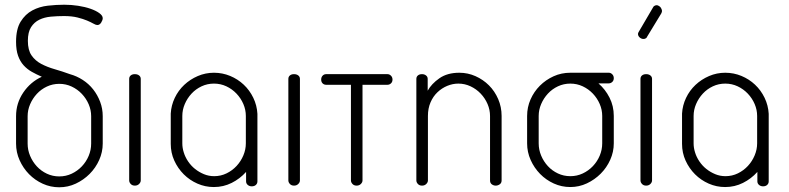

<svg xmlns="http://www.w3.org/2000/svg" viewBox="-20 -786 3340 813"><path d="M276 -472Q305 -464 330.5 -447.5Q356 -431 374.5 -407.5Q393 -384 404 -355Q415 -326 415 -294V-178Q415 -142 400 -108.5Q385 -75 359.5 -49.5Q334 -24 301 -8.5Q268 7 231 7Q194 7 161 -8Q128 -23 103 -48.5Q78 -74 63 -107.5Q48 -141 48 -178V-294Q48 -349 78.5 -394Q109 -439 157 -461Q134 -471 114.5 -482Q95 -493 80 -509.5Q65 -526 56.5 -550Q48 -574 48 -609Q48 -663 67.5 -694.5Q87 -726 117 -742Q147 -758 183 -762Q219 -766 252 -766Q282 -766 311 -761.5Q340 -757 363 -749Q386 -741 400.5 -730.5Q415 -720 415 -709Q415 -701 408.5 -690.5Q402 -680 392 -680Q386 -680 375.5 -686Q365 -692 348.5 -699Q332 -706 308 -712Q284 -718 251 -718Q223 -718 195.5 -715.5Q168 -713 146.5 -702.5Q125 -692 111.5 -671Q98 -650 98 -613Q98 -574 113.5 -551.5Q129 -529 154.5 -515.5Q180 -502 211.5 -493Q243 -484 276 -472ZM366 -294Q366 -320 355.5 -344.5Q345 -369 326.5 -388.5Q308 -408 283.5 -419.5Q259 -431 231 -431Q203 -431 178.5 -419.5Q154 -408 136 -388.5Q118 -369 107.5 -344.5Q97 -320 97 -294V-178Q97 -151 107.5 -126Q118 -101 136 -81.5Q154 -62 178.5 -50.5Q203 -39 231 -39Q259 -39 283.5 -50.5Q308 -62 326.5 -81.5Q345 -101 355.5 -126Q366 -151 366 -178Z M551 -472Q562 -472 569 -466.5Q576 -461 576 -452V-22Q576 -14 569 -7Q562 0 551 0Q540 0 533.5 -7Q527 -14 527 -22V-452Q527 -461 533.5 -466.5Q540 -472 551 -472Z M1070 -301V-295V-179V-18Q1070 -9 1063.5 -3Q1057 3 1046 3Q1036 3 1029 -3Q1022 -9 1022 -18V-58Q996 -29 961 -11.5Q926 6 886 6H885Q849 6 816 -8.5Q783 -23 758 -48Q733 -73 718 -106Q703 -139 703 -177V-179V-295V-301V-305Q705 -340 720 -371.5Q735 -403 760 -426.5Q785 -450 817.5 -464Q850 -478 886 -478Q922 -478 954.5 -464.5Q987 -451 1012 -427.5Q1037 -404 1052.5 -372Q1068 -340 1070 -304ZM886 -432Q858 -432 833.5 -420.5Q809 -409 791 -389.5Q773 -370 762.5 -345.5Q752 -321 752 -295V-179Q752 -160 758 -141Q764 -121 776.5 -102.5Q789 -84 806 -70.5Q823 -57 843.5 -48.5Q864 -40 887 -40Q915 -40 939.5 -52Q964 -64 982 -83.5Q1000 -103 1010.5 -128Q1021 -153 1021 -179V-295Q1021 -321 1010.5 -345.5Q1000 -370 981.5 -389.5Q963 -409 938.5 -420.5Q914 -432 886 -432Z M1225 -472Q1236 -472 1243 -466.5Q1250 -461 1250 -452V-22Q1250 -14 1243 -7Q1236 0 1225 0Q1214 0 1207.5 -7Q1201 -14 1201 -22V-452Q1201 -461 1207.5 -466.5Q1214 -472 1225 -472Z M1621 -472Q1629 -472 1635.5 -465.5Q1642 -459 1642 -449Q1642 -439 1635.5 -433Q1629 -427 1621 -427H1515V-22Q1515 -14 1508 -7Q1501 0 1490 0Q1479 0 1472.5 -7Q1466 -14 1466 -22V-427H1361Q1352 -427 1346 -433Q1340 -439 1340 -449Q1340 -459 1346 -465.5Q1352 -472 1361 -472H1621Z M1792 -22Q1792 -14 1785 -7Q1778 0 1767 0Q1756 0 1749.5 -7Q1743 -14 1743 -22V-452Q1743 -461 1749.5 -466.5Q1756 -472 1767 -472Q1777 -472 1784 -466.5Q1791 -461 1791 -452V-402Q1807 -431 1840.5 -454.5Q1874 -478 1925 -478Q1961 -478 1993.5 -463.5Q2026 -449 2050.5 -424.5Q2075 -400 2089.5 -366.5Q2104 -333 2104 -295V-22Q2104 -11 2096 -5.5Q2088 0 2079 0Q2070 0 2062.5 -5.5Q2055 -11 2055 -22V-295Q2055 -321 2044.5 -345.5Q2034 -370 2015.5 -389.5Q1997 -409 1972.5 -420.5Q1948 -432 1921 -432Q1897 -432 1874 -422.5Q1851 -413 1832.5 -395.5Q1814 -378 1803 -352.5Q1792 -327 1792 -295Z M2514 -433Q2543 -408 2561 -372.5Q2579 -337 2579 -295V-179Q2579 -143 2564 -109.5Q2549 -76 2523.5 -50.5Q2498 -25 2465 -9.5Q2432 6 2395 6Q2358 6 2325 -9Q2292 -24 2267 -49.5Q2242 -75 2227 -108.5Q2212 -142 2212 -179V-295Q2212 -332 2226.5 -365Q2241 -398 2266 -423Q2291 -448 2324 -463Q2357 -478 2395 -478H2397H2398H2558Q2566 -478 2572.5 -471.5Q2579 -465 2579 -455Q2579 -445 2572.5 -439Q2566 -433 2558 -433ZM2530 -295Q2530 -321 2519.5 -345.5Q2509 -370 2490.5 -389.5Q2472 -409 2447.5 -420.5Q2423 -432 2395 -432Q2367 -432 2342.5 -420.5Q2318 -409 2300 -389.5Q2282 -370 2271.5 -345.5Q2261 -321 2261 -295V-179Q2261 -152 2271.5 -127Q2282 -102 2300 -82.5Q2318 -63 2342.5 -51.5Q2367 -40 2395 -40Q2423 -40 2447.5 -51.5Q2472 -63 2490.5 -82.5Q2509 -102 2519.5 -127Q2530 -152 2530 -179Z M2716 -472Q2727 -472 2734 -466.5Q2741 -461 2741 -452V-22Q2741 -14 2734 -7Q2727 0 2716 0Q2705 0 2698.5 -7Q2692 -14 2692 -22V-452Q2692 -461 2698.5 -466.5Q2705 -472 2716 -472ZM2721 -632Q2718 -625 2715 -624Q2707 -619 2698 -622Q2689 -625 2684 -633Q2679 -642 2684 -650L2746 -756Q2749 -761 2751 -761Q2759 -766 2767 -762.5Q2775 -759 2779 -752Q2782 -747 2783 -741.5Q2784 -736 2780 -729Z M3235 -301V-295V-179V-18Q3235 -9 3228.5 -3Q3222 3 3211 3Q3201 3 3194 -3Q3187 -9 3187 -18V-58Q3161 -29 3126 -11.5Q3091 6 3051 6H3050Q3014 6 2981 -8.5Q2948 -23 2923 -48Q2898 -73 2883 -106Q2868 -139 2868 -177V-179V-295V-301V-305Q2870 -340 2885 -371.5Q2900 -403 2925 -426.5Q2950 -450 2982.5 -464Q3015 -478 3051 -478Q3087 -478 3119.5 -464.5Q3152 -451 3177 -427.5Q3202 -404 3217.5 -372Q3233 -340 3235 -304ZM3051 -432Q3023 -432 2998.5 -420.5Q2974 -409 2956 -389.5Q2938 -370 2927.5 -345.5Q2917 -321 2917 -295V-179Q2917 -160 2923 -141Q2929 -121 2941.5 -102.5Q2954 -84 2971 -70.5Q2988 -57 3008.5 -48.5Q3029 -40 3052 -40Q3080 -40 3104.5 -52Q3129 -64 3147 -83.5Q3165 -103 3175.5 -128Q3186 -153 3186 -179V-295Q3186 -321 3175.5 -345.5Q3165 -370 3146.5 -389.5Q3128 -409 3103.5 -420.5Q3079 -432 3051 -432Z"/></svg>

Font: AkaAcidDosis
Style: Light
Weight: 300
Designer: Edgar Tolentino, Pablo Impallari, Igino Marini, Aka-Acid
Foundry: Edgar Tolentino, Pablo Impallari, Igino Marini, Aka-Acid
Version: Version 1.007